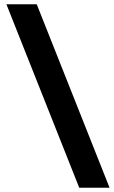

<svg xmlns="http://www.w3.org/2000/svg" viewBox="-20 -784 533 899"><path d="M493 95H351L10 -764H152Z"/></svg>

Font: Fustat ExtraBold
Style: Regular
Weight: 800
Designer: Mohamed Gaber, Khaled Hosny, Laura Garcia Mut
Foundry: Kief Type Foundry, Alif Type Foundry, Hard Type Foundry
Version: Version 1.007